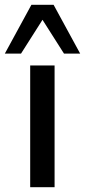

<svg xmlns="http://www.w3.org/2000/svg" viewBox="-51 -775 352 795"><path d="M74 0V-504H175V0ZM-31 -553 79 -755H171L281 -553H214L125 -693L36 -553Z"/></svg>

Font: Mulish SemiBold
Style: Regular
Weight: 600
Designer: Vernon Adams
Foundry: Vernon Adams
Version: Version 3.603; ttfautohint (v1.8.3)